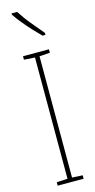

<svg xmlns="http://www.w3.org/2000/svg" viewBox="-144 -987 506 1023"><g transform="rotate(-15 109.5 -475.0)"><path d="M181 0H38V-19L98 -22V-691L38 -695V-714H181V-695L123 -691V-22L181 -19ZM69 -950Q95 -909 124.5 -874Q154 -839 183 -804V-793H167Q148 -812 124 -837.5Q100 -863 77.5 -890.5Q55 -918 38 -943V-950Z"/></g></svg>

Font: Noto Sans Sinhala UI ExtraCondensed Thin
Style: Regular
Weight: 100
Width: 2
Designer: Jelle Bosma - Monotype Design Team
Foundry: Monotype Imaging Inc.
Version: Version 2.006; ttfautohint (v1.8.4.7-5d5b)